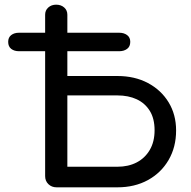

<svg xmlns="http://www.w3.org/2000/svg" viewBox="-20 -801 816 821"><path d="M61 -582Q41 -582 28 -592Q15 -602 15 -622Q15 -641 28 -651Q41 -661 61 -661H490Q510 -661 523.5 -651Q537 -641 537 -622Q537 -602 523.5 -592Q510 -582 490 -582ZM222 0Q201 0 187 -13.5Q173 -27 173 -48V-738Q173 -757 186.5 -769Q200 -781 220 -781Q241 -781 254.5 -769Q268 -757 268 -738V-476H482Q556 -476 612.5 -446Q669 -416 701 -363.5Q733 -311 733 -243Q733 -172 701 -117Q669 -62 612.5 -31Q556 0 482 0ZM268 -88H482Q529 -88 564.5 -106.5Q600 -125 620.5 -160Q641 -195 641 -244Q641 -294 620.5 -327Q600 -360 564.5 -376.5Q529 -393 482 -393H268Z"/></svg>

Font: Comfortaa SemiBold
Style: Regular
Weight: 600
Designer: Johan Aakerlund
Foundry: Johan Aakerlund
Version: Version 3.104; ttfautohint (v1.8.1.43-b0c9)